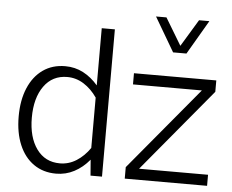

<svg xmlns="http://www.w3.org/2000/svg" viewBox="-54 -835 1090 903"><g transform="rotate(5 491.5 -383.5)"><path d="M566.4 -444.8V-497.6H955.1V-443.8L629.4 -52.2H955.1V0H566.4V-54.2L891.6 -444.8ZM43.9 -248Q43.9 -325.2 68.1 -382.3Q92.3 -439.5 136.7 -470.9Q181.2 -502.4 242.2 -502.4Q288.1 -502.4 326.9 -482.2Q365.7 -461.9 397 -425.3V-695.3H459V0H404.8L398.9 -74.7Q367.2 -36.6 327.6 -15.9Q288.1 4.9 242.2 4.9Q181.2 4.9 136.5 -26.4Q91.8 -57.6 67.9 -114.5Q43.9 -171.4 43.9 -248ZM106 -248Q106 -155.3 146 -100.1Q186 -44.9 255.9 -44.9Q297.9 -44.9 334 -67.9Q370.1 -90.8 397 -129.9V-367.7Q370.1 -406.7 334 -429.7Q297.9 -452.6 255.9 -452.6Q186 -452.6 146 -396.7Q106 -340.8 106 -248ZM646.5 -772.5H695.8L772.5 -645L849.6 -772.5H898.4L804.2 -611.3H741.2Z"/></g></svg>

Font: Estedad-FD Light
Style: Regular
Weight: 300
Designer: Amin Abedi
Version: Version 7.3